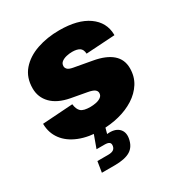

<svg xmlns="http://www.w3.org/2000/svg" viewBox="-177 -673 937 1000"><g transform="rotate(-30 292.0 -173.0)"><path d="M254.9 10.3Q179.2 10.3 123.8 -12Q68.4 -34.2 38.6 -74.2Q8.8 -114.3 7.8 -167Q7.8 -168 7.8 -168.7Q7.8 -169.4 7.8 -169.9L190.4 -182.1Q193.8 -150.4 209.5 -136.5Q225.1 -122.6 265.6 -122.6Q282.2 -122.6 299.6 -126Q316.9 -129.4 329.3 -138.2Q341.8 -147 341.8 -162.6Q341.8 -175.3 330.3 -183.6Q318.8 -191.9 291 -196.8L197.3 -213.9Q126 -227.5 89.4 -265.1Q52.7 -302.7 52.7 -356.4Q52.7 -421.4 89.8 -464.4Q127 -507.3 188.7 -528.6Q250.5 -549.8 323.7 -549.8Q435.1 -549.8 497.1 -505.9Q559.1 -461.9 560.5 -388.2Q560.5 -387.2 560.3 -386Q560.1 -384.8 560.1 -383.8L386.7 -373Q385.3 -399.4 369.6 -409.2Q354 -418.9 325.2 -418.9Q309.6 -418.9 292 -415Q274.4 -411.1 262 -401.9Q249.5 -392.6 249.5 -376Q249.5 -366.2 257.6 -357.7Q265.6 -349.1 289.6 -344.7L397.5 -325.2Q469.7 -312.5 507.1 -280Q544.4 -247.6 544.4 -194.8Q544.4 -145 520.3 -106.7Q496.1 -68.4 455.1 -42.2Q414.1 -16.1 362.3 -2.9Q310.5 10.3 254.9 10.3ZM145.5 204.1 155.8 139.6H220.7Q241.2 139.6 251.7 132.8Q262.2 126 264.6 111.8Q267.1 97.2 259 90.6Q251 84 230.5 84H182.6L220.2 -19.5H285.2L281.7 0L270 43Q315.9 38.1 339.4 59.3Q362.8 80.6 356.9 118.2Q349.1 164.6 317.1 184.3Q285.2 204.1 222.7 204.1Z"/></g></svg>

Font: Inter 16pt Black
Style: Italic
Weight: 900
Italic angle: -9.3988°
Version: Version 4.001;git-66647c0bb